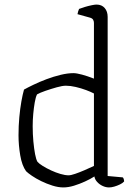

<svg xmlns="http://www.w3.org/2000/svg" viewBox="-20 -820 593 840"><path d="M257 0Q235 0 209.5 -8Q184 -16 160.5 -27.5Q137 -39 119.5 -51Q102 -63 94 -71Q76 -96 68.5 -140.5Q61 -185 61 -228Q61 -269 64.5 -307Q68 -345 73.5 -376Q79 -407 85 -428Q101 -437 127 -449.5Q153 -462 183.5 -473.5Q214 -485 245 -492.5Q276 -500 301 -500Q315 -500 339 -493.5Q363 -487 391 -476V-720Q391 -727 387.5 -733.5Q384 -740 373 -743L319 -758Q320 -764 322 -770.5Q324 -777 326 -781Q336 -785 351 -789.5Q366 -794 380.5 -797Q395 -800 402 -800Q425 -800 438 -785Q451 -770 451 -746V-50L517 -44Q519 -43 521 -37.5Q523 -32 523 -26Q517 -19 504.5 -13Q492 -7 479.5 -3.5Q467 0 457 0Q443 0 429 -6.5Q415 -13 405 -24Q395 -35 393 -48Q376 -37 352 -26Q328 -15 303.5 -7.5Q279 0 257 0ZM280 -53Q290 -53 309 -59.5Q328 -66 350 -75.5Q372 -85 391 -94V-411Q378 -418 356.5 -426Q335 -434 311.5 -439.5Q288 -445 268 -445Q253 -445 228 -438Q203 -431 178.5 -422.5Q154 -414 142 -407Q136 -395 132 -372Q128 -349 125.5 -322Q123 -295 123 -268Q123 -233 126 -201Q129 -169 133.5 -145.5Q138 -122 144 -112Q151 -104 167 -94Q183 -84 203.5 -74.5Q224 -65 244.5 -59Q265 -53 280 -53Z"/></svg>

Font: Texturina 12pt Thin
Style: Regular
Weight: 250
Designer: Guillermo Torres Carreño
Foundry: Omnibus-Type
Version: Version 1.002